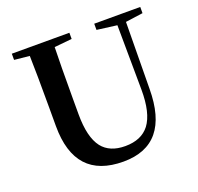

<svg xmlns="http://www.w3.org/2000/svg" viewBox="-129 -865 1055 1022"><g transform="rotate(-20 399.0 -353.5)"><path d="M402.3 18.6Q127.9 18.6 127.9 -282.2V-390.6Q127.9 -584 125 -680.7L39.1 -689.5V-724.6H365.2V-689.5L265.6 -679.7Q262.7 -585 262.7 -390.6V-299.8Q262.7 -169.9 308.6 -110.4Q351.6 -55.7 439.5 -55.7Q531.2 -55.7 576.2 -114.3Q623 -176.8 622.1 -309.6L619.1 -674.8L505.9 -689.5V-724.6H766.6V-689.5L668 -675.8L664.1 -298.8Q663.1 18.6 402.3 18.6Z"/></g></svg>

Font: Bpmf GenRyu Min B
Style: B
Weight: 700
Foundry: But Ko
Version: Version 1.320